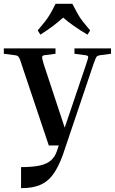

<svg xmlns="http://www.w3.org/2000/svg" viewBox="-25 -760 600 1003"><path d="M303 50Q280 113 252.5 151Q225 189 185 206Q145 223 85 223V113Q146 113 183.5 104.5Q221 96 241.5 77.5Q262 59 272 30L282 0H230L88 -423Q81 -446 76.5 -455.5Q72 -465 66.5 -468Q61 -471 50 -472L-5 -479V-507H265V-479L210 -472Q198 -471 195.5 -464.5Q193 -458 204 -423L313 -93L426 -427Q437 -459 435.5 -464.5Q434 -470 419 -472L364 -479V-507H555V-479L500 -472Q485 -470 480 -464Q475 -458 464 -427ZM446 -601 432 -579Q396 -600 363 -623Q330 -646 305 -668Q254 -622 186 -579L172 -601Q196 -629 211 -648.5Q226 -668 238 -688.5Q250 -709 265 -740H353Q369 -709 380.5 -688.5Q392 -668 407 -648.5Q422 -629 446 -601Z"/></svg>

Font: Inria Serif
Style: Bold
Weight: 700
Designer: Black Foundry Team
Foundry: Black Foundry
Version: Version 1.000; ttfautohint (v1.8.3)